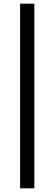

<svg xmlns="http://www.w3.org/2000/svg" viewBox="-20 -770 295 1040"><path d="M88.9 250V-750H166V250Z"/></svg>

Font: SourceSansPro-Semibold
Style: Regular
Weight: 600
Designer: Paul D. Hunt
Foundry: Adobe Systems Incorporated
Version: Version 2.020;PS 2.0;hotconv 1.0.86;makeotf.lib2.5.63406